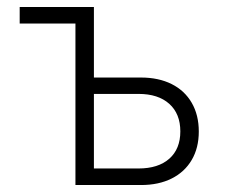

<svg xmlns="http://www.w3.org/2000/svg" viewBox="-20 -531 652 551"><path d="M36.5 -463.5V-511H229.5V-463.5ZM196.5 0V-511H249.5V-308.5H384.5Q435 -308.5 472.5 -289.8Q510 -271 530.2 -236Q550.5 -201 550.5 -153.5Q550.5 -106.5 530.2 -72Q510 -37.5 472.8 -18.8Q435.5 0 384.5 0ZM249.5 -47.5H377.5Q434 -47.5 465.8 -75.5Q497.5 -103.5 497.5 -154Q497.5 -204.5 465.8 -233Q434 -261.5 377.5 -261.5H249.5Z"/></svg>

Font: Overpass ExtraLight
Style: Regular
Weight: 250
Designer: Delve Withrington, Dave Bailey, Thomas Jockin
Foundry: Delve Fonts LLC
Version: Version 4.000